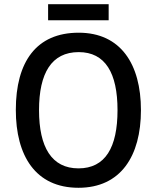

<svg xmlns="http://www.w3.org/2000/svg" viewBox="-20 -880 743 910"><path d="M495 -860H208V-784H495ZM648 -358C648 -576 552 -725 353 -725C152 -725 55 -587 55 -359C55 -142 148 10 352 10C552 10 648 -140 648 -358ZM165 -358C165 -533 224 -633 353 -633C479 -633 537 -534 537 -358C537 -181 479 -82 352 -82C225 -82 165 -182 165 -358Z"/></svg>

Font: Noto Sans Lao Looped SemiCondensed Medium
Style: Regular
Weight: 500
Width: 4
Designer: Mark Frömberg, Ben Mitchell
Foundry: The Fontpad Ltd
Version: Version 1.002